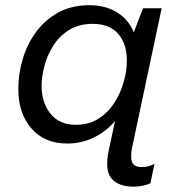

<svg xmlns="http://www.w3.org/2000/svg" viewBox="-20 -527 672 721"><path d="M482.1 174Q424.7 174 398.6 143.1Q372.5 112.2 388.5 37.1L412 -72.8Q378.7 -32.9 331.9 -10.4Q285 12 232.7 12Q147.6 12 98.2 -44.4Q48.8 -100.7 48.8 -193.1Q48.8 -250.1 65.5 -306Q82.1 -361.9 116 -407.6Q149.9 -453.3 199.5 -480.4Q249.2 -507.4 315.2 -507.4Q375.6 -507.4 418.9 -480.9Q462.2 -454.4 482.5 -405.9L517.2 -496H587.1L475.7 28.8Q468.7 65.8 476.5 83.1Q484.3 100.4 512.5 100.4Q536.9 100.4 560.1 88.6L544.7 161.4Q531.6 167.3 515.5 170.6Q499.5 174 482.1 174ZM265.1 -58.3Q313.5 -58.3 349.5 -81.2Q385.5 -104 409.1 -140.5Q432.7 -177 444.5 -219Q456.4 -261.1 456.4 -299.4Q456.4 -362.3 424 -399.8Q391.6 -437.4 328.7 -437.4Q275.5 -437.4 238.5 -413.9Q201.5 -390.4 179.1 -354.1Q156.7 -317.9 146.4 -277.9Q136.2 -238 136.2 -204.3Q136.2 -141.6 169.7 -99.9Q203.1 -58.3 265.1 -58.3Z"/></svg>

Font: Atkinson Hyperlegible Mono ExtraLight
Style: Italic
Weight: 200
Italic angle: -12°
Monospace: yes
Designer: Elliott Scott, Megan Eiswerth, Linus Boman, Theodore Petrosky, Letters from Sweden
Foundry: Applied Design Works, Letters from Sweden
Version: Version 2.001